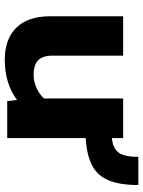

<svg xmlns="http://www.w3.org/2000/svg" viewBox="80 -656 586 785"><g transform="rotate(90 372.5 -263.0)"><path d="M46 -176V-474H207V-185Q207 -145 226 -126.5Q245 -108 285 -108Q313 -108 338.5 -119.5Q364 -131 382 -150V-474H544V-428Q587 -432 604 -456.5Q621 -481 621 -536H736Q736 -460 716.5 -414Q697 -368 655 -346.5Q613 -325 544 -321V0H393L388 -40Q321 10 224 10Q139 10 92.5 -37.5Q46 -85 46 -176Z"/></g></svg>

Font: Kanit SemiBold
Style: Regular
Weight: 600
Designer: Katatrad Team
Foundry: CadsonDemak
Version: Version 1.030